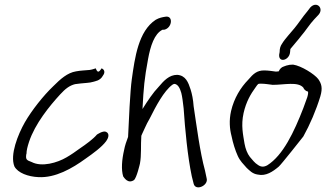

<svg xmlns="http://www.w3.org/2000/svg" viewBox="-20 -742 1404 826"><path d="M94 -81C94 -94 98 -111 105 -132C131 -210 193 -286 239 -336C261 -360 279 -374 303 -380C311 -381 320 -382 327 -383C341 -385 366 -385 381 -390C389 -393 411 -394 423 -417C433 -430 430 -443 417 -448C405 -429 399 -429 392 -448C381 -445 379 -443 365 -441C346 -439 328 -439 307 -435C270 -429 240 -402 209 -371C167 -331 117 -268 87 -216C57 -163 22 -76 42 -26C57 2 101 18 145 20C218 24 290 -17 349 -60C379 -81 418 -109 437 -135C445 -146 454 -167 436 -175C423 -181 397 -163 397 -163C381 -144 351 -122 323 -103C305 -90 287 -77 266 -65C227 -42 160 -22 116 -45C94 -53 90 -56 93 -78Z M686 -614C721 -621 727 -677 691 -670C679 -668 666 -666 650 -657C575 -608 560 -493 547 -401C540 -352 534 -220 531 -153C524 -135 517 -114 514 -97C504 -54 501 -12 510 17C514 22 530 50 556 33C568 24 582 -38 582 -38C589 -75 585 -116 588 -158C588 -159 590 -161 591 -165L603 -191C609 -205 616 -218 624 -232C651 -286 685 -350 721 -377C724 -379 727 -381 732 -381C746 -378 754 -363 760 -342C764 -326 767 -303 770 -276C776 -187 787 -69 805 16L813 48C821 82 878 56 869 25L862 -8C840 -88 826 -200 813 -285C811 -314 806 -338 800 -357C790 -388 779 -417 743 -420H742C708 -420 685 -395 663 -369C638 -343 615 -308 593 -273C598 -366 601 -402 617 -488C627 -543 644 -597 679 -614Z M976 -157C982 -127 992 -95 1003 -71C1013 -49 1027 -36 1041 -20C1053 -9 1066 6 1089 9C1124 17 1154 -4 1179 -25C1189 -33 1285 -155 1285 -155C1313 -205 1340 -268 1358 -327C1369 -364 1363 -382 1349 -402C1333 -423 1276 -459 1241 -464H1240C1230 -464 1222 -463 1212 -460L1201 -456C1191 -453 1184 -446 1179 -435C1176 -435 1171 -434 1167 -434C1151 -436 1134 -439 1116 -439C1086 -439 1070 -425 1048 -399C1015 -365 987 -320 974 -264C965 -224 968 -187 976 -157ZM1080 -367C1091 -382 1089 -382 1103 -382C1120 -382 1135 -379 1153 -377H1154C1203 -377 1262 -392 1285 -365C1287 -360 1292 -351 1305 -348C1306 -345 1306 -337 1302 -324C1298 -312 1292 -296 1285 -277C1245 -174 1198 -74 1130 -31C1114 -22 1101 -24 1089 -33C1077 -40 1065 -55 1055 -67C1044 -81 1036 -102 1032 -124C1026 -162 1016 -202 1028 -256C1039 -304 1058 -337 1080 -367ZM1181 -507C1178 -470 1225 -482 1228 -518L1229 -529V-531C1239 -544 1266 -574 1276 -588C1293 -607 1313 -639 1332 -659L1349 -677C1376 -705 1343 -740 1315 -710L1302 -693C1283 -671 1263 -640 1247 -621C1236 -607 1205 -574 1194 -555C1186 -544 1183 -533 1183 -518Z"/></svg>

Font: Stray Cat
Style: BdCnObl
Weight: 700
Version: Version 1.0